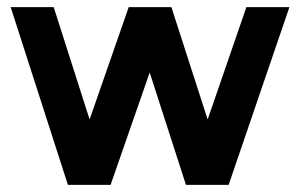

<svg xmlns="http://www.w3.org/2000/svg" viewBox="-20 -520 843 540"><path d="M673 -500 564 -184 462 -500H342L232 -184L131 -500H10L171 0H291L401 -316L503 0H623L794 -500Z"/></svg>

Font: Unageo
Style: SemiBold
Weight: 600
Designer: Richard Sepsi
Foundry: Richard Sepsi
Version: Version 2.000